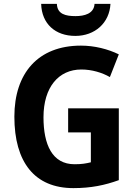

<svg xmlns="http://www.w3.org/2000/svg" viewBox="-20 -959 705 989"><path d="M549 -939H467C464 -888 414 -876 369 -876C318 -876 275 -886 273 -939H192C195 -836 265 -774 368 -774C469 -774 544 -841 549 -939ZM331 -401V-277H448V-123C423 -117 402 -113 364 -113C249 -113 204 -214 204 -355C204 -510 282 -601 399 -601C453 -601 506 -585 546 -562L592 -679C537 -706 467 -724 397 -724C176 -724 54 -582 54 -358C54 -124 158 10 358 10C449 10 520 -5 592 -31V-401Z"/></svg>

Font: Noto Sans Kannada SemiCondensed
Style: Bold
Weight: 700
Width: 4
Designer: Jelle Bosma - Monotype Design Team
Foundry: Monotype Imaging Inc.
Version: Version 2.005